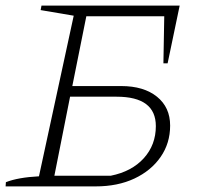

<svg xmlns="http://www.w3.org/2000/svg" viewBox="-22 -665 710 685"><path d="M-2 0 -1 -15Q42 -32 117 -36L241 -609L123 -629L126 -645H619L576 -439H561L564 -607H286L236 -358H410Q491 -358 538 -320Q585 -282 585 -217Q585 -154 551 -105Q517 -56 457.5 -28Q398 0 319 0ZM172 -38H373Q448 -53 491 -100.5Q534 -148 534 -215Q534 -320 394 -320H228Z"/></svg>

Font: Piazzolla ExtraLight
Style: Italic
Weight: 200
Italic angle: -11.3°
Designer: Juan Pablo del Peral
Foundry: Huerta Tipografica
Version: Version 1.330